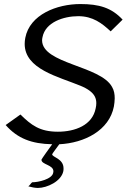

<svg xmlns="http://www.w3.org/2000/svg" viewBox="-20 -705 628 949"><path d="M8 -87C67 -20 137 6 238 8C227 23 186 80 185 84V85C185 109 244 109 244 142C244 144 243 146 243 148V149C237 181 169 196 139 196C132 201 128 211 120 216C133 220 154 224 167 224C213 224 283 191 293 141C294 136 294 131 294 127C294 79 238 72 238 58V57C238 55 265 19 273 8C397 2 520 -60 543 -179C545 -192 547 -206 547 -219C547 -239 544 -258 534 -275C477 -381 188 -389 188 -506C188 -511 189 -516 190 -521C204 -595 294 -625 367 -625C439 -625 484 -590 527 -550L586 -608C531 -667 470 -685 377 -685C261 -685 127 -633 105 -518C103 -507 102 -498 102 -488C102 -363 269 -326 378 -281C395 -274 411 -266 425 -255C447 -238 456 -219 456 -195C456 -187 455 -179 453 -170C437 -86 351 -54 266 -54C176 -54 134 -87 81 -139Z"/></svg>

Font: KpSans
Style: Italic
Weight: 400
Italic angle: -11°
Version: Version 0.66